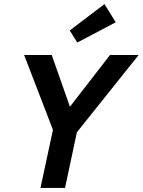

<svg xmlns="http://www.w3.org/2000/svg" viewBox="-20 -919 698 939"><path d="M178 0 239 -284 98 -650H233L322 -397L518 -650H658L356 -272L298 0ZM358 -711 321 -770 491 -899 546 -810Z"/></svg>

Font: Sometype Mono
Style: Bold Italic
Weight: 700
Italic angle: -12°
Monospace: yes
Designer: Ryoichi Tsunekawa
Foundry: Dharma Type
Version: Version 1.000; ttfautohint (v1.8.3)